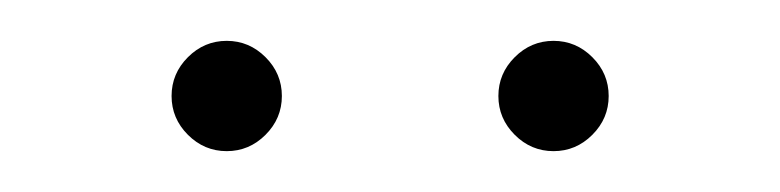

<svg xmlns="http://www.w3.org/2000/svg" viewBox="-20 -725 382 94"><path d="M91 -651Q80 -651 72 -659Q64 -667 64 -678Q64 -689 72 -697Q80 -705 91 -705Q102 -705 110 -697Q118 -689 118 -678Q118 -667 110 -659Q102 -651 91 -651ZM251 -651Q240 -651 232 -659Q224 -667 224 -678Q224 -689 232 -697Q240 -705 251 -705Q262 -705 270 -697Q278 -689 278 -678Q278 -667 270 -659Q262 -651 251 -651Z"/></svg>

Font: Roundo Variable
Style: Regular
Weight: 200
Designer: Shiva Nallaperumal
Foundry: Indian Type Foundry
Version: Version 2.000